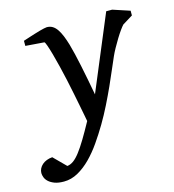

<svg xmlns="http://www.w3.org/2000/svg" viewBox="-188 -584 820 904"><g transform="rotate(-15 222.0 -132.5)"><path d="M474.1 -413.1Q468.3 -407.2 457 -391.6Q445.8 -376 433.8 -356.4Q421.9 -336.9 410.4 -316.2Q398.9 -295.4 392.1 -279.8Q381.3 -255.9 366.9 -221.7Q352.5 -187.5 334.7 -148.2Q316.9 -108.9 295.9 -66.7Q274.9 -24.4 251 16.1Q227.5 55.7 200.9 94Q174.3 132.3 144.5 162.4Q114.7 192.4 81.8 210.7Q48.8 229 13.2 229Q-14.2 229 -32.2 222.2Q-50.3 215.3 -61 205.3Q-71.8 195.3 -75.9 183.8Q-80.1 172.4 -80.1 163.1Q-80.1 151.9 -75 141.4Q-69.8 130.9 -60.5 122.8Q-51.3 114.7 -38.6 109.9Q-25.9 105 -11.2 104L46.9 162.1Q62.5 160.6 77.6 149.7Q92.8 138.7 109.6 116.7Q126.5 94.7 146.5 61.5Q166.5 28.3 191.9 -18.1Q190.9 -23.9 187 -44.2Q183.1 -64.5 177.5 -93.5Q171.9 -122.6 164.8 -157.7Q157.7 -192.9 149.9 -229Q142.1 -264.2 133.5 -299.6Q125 -335 116.9 -363.3Q108.9 -391.6 102.5 -409.7Q96.2 -427.7 92.8 -428.2L2 -435.1V-460L15.6 -464.4Q25.4 -467.8 37.1 -471.4Q48.8 -475.1 62 -479.2Q75.2 -483.4 86.9 -486.6Q98.6 -489.7 108.2 -491.9Q117.7 -494.1 122.1 -494.1Q138.2 -494.1 150.4 -486.6Q162.6 -479 172.1 -464.8Q181.6 -450.7 189.7 -430.9Q197.8 -411.1 205.1 -386.2Q217.8 -341.8 231.4 -276.1Q245.1 -210.4 259.8 -129.9L412.1 -494.1H440.9L523.9 -466.8V-443.8Z"/></g></svg>

Font: Charis SIL CyrE
Style: Italic
Weight: 400
Italic angle: -11°
Foundry: SIL International
Version: Version 5.000